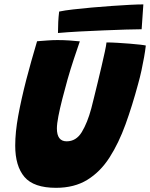

<svg xmlns="http://www.w3.org/2000/svg" viewBox="-20 -862 700 896"><path d="M241.5 14.5Q137.5 14.5 94.2 -36.2Q51 -87 51 -182.5Q51 -245 65 -321.5Q79 -398 102.5 -489.5Q113.5 -532 126.2 -577Q139 -622 153 -669.5Q176.5 -671.5 201.5 -673.2Q226.5 -675 248 -675Q276 -675 303.2 -673.2Q330.5 -671.5 352.5 -669Q340 -633 324.5 -586.2Q309 -539.5 295 -490.5Q282 -444.5 270.8 -400.2Q259.5 -356 252.5 -320Q245.5 -284 245.5 -262.5Q245.5 -202.5 291 -202.5Q335.5 -202.5 361.8 -245.8Q388 -289 406 -356Q411 -375.5 419 -407.8Q427 -440 436.2 -478.2Q445.5 -516.5 454.2 -553.8Q463 -591 469.2 -620.2Q475.5 -649.5 477 -664Q499.5 -664 528.5 -662.2Q557.5 -660.5 586 -658.2Q614.5 -656 635 -653.5Q655.5 -651 660.5 -649.5Q657.5 -623.5 652.2 -594Q647 -564.5 640.2 -533.2Q633.5 -502 624.5 -470Q597.5 -369.5 565.8 -281.8Q534 -194 491.2 -127.2Q448.5 -60.5 387.8 -23Q327 14.5 241.5 14.5ZM641 -725.5Q613.5 -725.5 566.5 -724Q519.5 -722.5 463.2 -720.2Q407 -718 351 -715Q295 -712 250.5 -708Q250.5 -734.5 251.8 -759Q253 -783.5 256 -808Q281.5 -813.5 321.2 -818Q361 -822.5 407.8 -826.8Q454.5 -831 500.8 -834.2Q547 -837.5 586 -839.5Q625 -841.5 649 -841.5Z"/></svg>

Font: Grandstander Thin ExtraBold
Style: Italic
Weight: 800
Italic angle: -15°
Version: Version 1.200